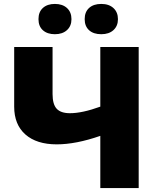

<svg xmlns="http://www.w3.org/2000/svg" viewBox="-20 -952 799 972"><path d="M682.1 0H487.8V-264.2Q364.3 -221.2 267.1 -221.2Q165.5 -221.2 108.6 -271.2Q51.8 -321.3 51.8 -412.1V-713.9H246.1V-476.1Q246.1 -423.8 267.1 -401.4Q288.1 -378.9 334 -378.9Q396.5 -378.9 487.8 -412.1V-713.9H682.1ZM174.8 -855Q174.8 -891.6 197.3 -911.9Q219.7 -932.1 257.8 -932.1Q296.4 -932.1 319.1 -911.4Q341.8 -890.6 341.8 -855Q341.8 -820.3 319.1 -799.6Q296.4 -778.8 257.8 -778.8Q219.7 -778.8 197.3 -798.8Q174.8 -818.8 174.8 -855ZM408.7 -855Q408.7 -891.6 431.2 -911.9Q453.6 -932.1 492.7 -932.1Q531.7 -932.1 554.4 -911.1Q577.1 -890.1 577.1 -855Q577.1 -820.3 554.4 -799.6Q531.7 -778.8 492.7 -778.8Q453.1 -778.8 430.9 -799.1Q408.7 -819.3 408.7 -855Z"/></svg>

Font: Black Ops One [rus by aLiNcE]
Style: Regular
Weight: 400
Designer: James Grieshaber
Foundry: James Grieshaber
Version: Version 1.002;May 25, 2024;FontCreator 13.0.0.2680 64-bit